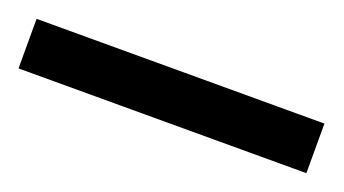

<svg xmlns="http://www.w3.org/2000/svg" viewBox="-27 -56 469 262"><g transform="rotate(20 207.0 75.0)"><path d="M-2 111H416V39H-2Z"/></g></svg>

Font: Noto Sans Tamil UI Black
Style: Regular
Weight: 900
Designer: Jelle Bosma - Monotype Design Team
Foundry: Monotype Imaging Inc.
Version: Version 2.004